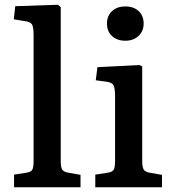

<svg xmlns="http://www.w3.org/2000/svg" viewBox="-20 -786 724 806"><path d="M39 0V-53L91 -61Q110 -64 115.5 -73.5Q121 -83 121 -111V-638Q121 -673 114 -684Q107 -695 80 -698L38 -705L44 -760L223 -766L235 -756V-108Q235 -87 240 -76Q245 -65 267 -61L318 -52V0Z M380 0V-53L433 -61Q452 -64 457.5 -74Q463 -84 463 -111V-380Q463 -416 456.5 -428Q450 -440 427 -443L382 -449L389 -504L565 -513L577 -507V-108Q577 -88 582 -76.5Q587 -65 608 -61L660 -52V0ZM506 -615Q472 -615 450.5 -634.5Q429 -654 429 -687Q429 -719 450 -739Q471 -759 506 -759Q541 -759 562 -739.5Q583 -720 583 -687Q583 -655 561.5 -635Q540 -615 506 -615Z"/></svg>

Font: Literata 18pt Medium
Style: Regular
Weight: 500
Designer: Latin by Veronika Burian and Jose Scaglione. Greek by Irene Vlachou. Cyrillic by Vera Evstafieva.
Foundry: TypeTogether
Version: Version 3.103;gftools[0.9.29]